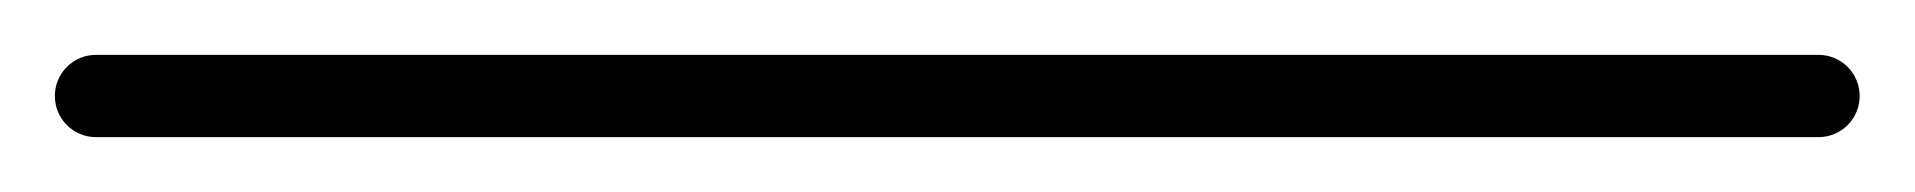

<svg xmlns="http://www.w3.org/2000/svg" viewBox="-35 -35 698 70"><path d="M0 -15C-8.3 -15 -15 -8.3 -15 0C-15 8.3 -8.3 15 0 15C209.3 15 418.7 15 628 15C636.3 15 643 8.3 643 0C643 -8.3 636.3 -15 628 -15C418.7 -15 209.3 -15 0 -15Z"/></svg>

Font: FRB American Cursive Just Baseline
Style: Italic
Weight: 400
Italic angle: -25°
Version: Version 2.0;Modular Font Editor K font №1